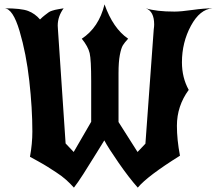

<svg xmlns="http://www.w3.org/2000/svg" viewBox="-25 -771 992 878"><path d="M605 87Q565 42 517.5 -26.5Q470 -95 452 -129Q448 -123 415.5 -70Q383 -17 356 25Q329 67 313 87Q296 68 277 51Q258 34 232.5 17.5Q207 1 193 -8Q179 -17 148.5 -34Q118 -51 112 -54Q123 -113 123 -170Q123 -276 109 -401Q95 -526 64.5 -629Q34 -732 -5 -733Q72 -733 103.5 -721Q135 -709 158 -682Q170 -694 180 -701.5Q190 -709 196.5 -714Q203 -719 213 -722Q223 -725 227 -726Q231 -727 245 -729.5Q259 -732 266 -733Q239 -696 239 -654Q239 -642 240 -636L275 -115L312 -76L392 -214V-400Q392 -498 385 -528Q378 -558 349 -594Q427 -645 453 -751Q492 -641 561 -594Q545 -577 537 -564Q529 -551 523 -519.5Q517 -488 517 -437V-213L604 -76L640 -114L678 -636Q680 -650 680 -659Q680 -719 642 -733Q690 -718 773 -718Q802 -718 855 -725.5Q908 -733 947 -733Q889 -729 848 -653Q807 -577 807 -486Q807 -416 838 -360Q784 -286 784 -196Q784 -132 798 -59Q649 34 605 87Z"/></svg>

Font: NewRocker
Style: Regular
Weight: 400
Designer: Pablo Impallari, Brenda Gallo, Rodrigo Fuenzalida
Foundry: Pablo Impallari, Brenda Gallo, Rodrigo Fuenzalida
Version: Version 1.000